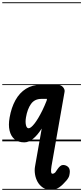

<svg xmlns="http://www.w3.org/2000/svg" viewBox="-25 -1250 736 1698"><path d="M425 428.5Q383 428.5 353.8 408.8Q324.5 389 307.2 357.8Q290 326.5 284.5 290.2Q279 254 285 221L344 -113.5Q325 -83.5 305.8 -60.8Q286.5 -38 267.2 -22.5Q248 -7 228.8 1Q209.5 9 190 9Q137.5 9 104.5 -18Q71.5 -45 59.8 -94.5Q48 -144 60 -210.5Q75.5 -299.5 111.8 -364.5Q148 -429.5 204.8 -465Q261.5 -500.5 337.5 -500.5H477.5Q514.5 -500.5 532.2 -479.5Q550 -458.5 546 -438L430.5 219Q427.5 236.5 426.8 249.2Q426 262 427 270.2Q428 278.5 431 282.5Q434 286.5 438.5 286.5Q446.5 286.5 453.5 282.5Q460.5 278.5 464 274.5L485 244Q495 229.5 507.2 219.2Q519.5 209 532.5 209Q556 209 574.2 223.5Q592.5 238 592.5 267Q592.5 280.5 588.2 300.8Q584 321 562.5 346.5Q530 385 499 406.8Q468 428.5 425 428.5ZM228.5 -115.5Q237.5 -115.5 250.5 -125.8Q263.5 -136 279.5 -156.2Q295.5 -176.5 313.2 -206Q331 -235.5 350 -274.2Q369 -313 387.5 -360L390.5 -375.5H341.5Q281 -375.5 249 -330.5Q217 -285.5 204.5 -210.5Q198 -169.5 204.8 -142.5Q211.5 -115.5 228.5 -115.5ZM425 428.5Q383 428.5 353.8 408.8Q324.5 389 307.2 357.8Q290 326.5 284.5 290.2Q279 254 285 221L344 -113.5Q325 -83.5 305.8 -60.8Q286.5 -38 267.2 -22.5Q248 -7 228.8 1Q209.5 9 190 9Q137.5 9 104.5 -18Q71.5 -45 59.8 -94.5Q48 -144 60 -210.5Q75.5 -299.5 111.8 -364.5Q148 -429.5 204.8 -465Q261.5 -500.5 337.5 -500.5H477.5Q514.5 -500.5 532.2 -479.5Q550 -458.5 546 -438L430.5 219Q427.5 236.5 426.8 249.2Q426 262 427 270.2Q428 278.5 431 282.5Q434 286.5 438.5 286.5Q446.5 286.5 453.5 282.5Q460.5 278.5 464 274.5L485 244Q495 229.5 507.2 219.2Q519.5 209 532.5 209Q556 209 574.2 223.5Q592.5 238 592.5 267Q592.5 280.5 588.2 300.8Q584 321 562.5 346.5Q530 385 499 406.8Q468 428.5 425 428.5ZM228.5 -115.5Q237.5 -115.5 250.5 -125.8Q263.5 -136 279.5 -156.2Q295.5 -176.5 313.2 -206Q331 -235.5 350 -274.2Q369 -313 387.5 -360L390.5 -375.5H341.5Q281 -375.5 249 -330.5Q217 -285.5 204.5 -210.5Q198 -169.5 204.8 -142.5Q211.5 -115.5 228.5 -115.5ZM-5 420.5H691V428.5H-5ZM-5 -16H691V0H-5ZM-5 -505.5H691V-497.5H-5ZM-5 -1230H691V-1222H-5Z"/></svg>

Font: Edu VIC WA NT Pre Guide
Style: Regular
Weight: 400
Designer: Tina and Corey Anderson, Eben Sorkin, Mirko Velimirovic
Foundry: Google for Education
Version: Version 1.000